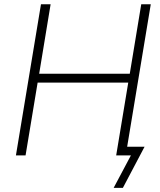

<svg xmlns="http://www.w3.org/2000/svg" viewBox="-20 -748 772 924"><path d="M56.6 0 177.2 -727.5H223.6L168.5 -393.1H604.5L659.7 -727.5H705.6L585 0H539.1L597.2 -350.6H161.1L103 0ZM526.9 156.2 609.9 0H558.6L565.4 -42H675.8L571.3 156.2Z"/></svg>

Font: Inter 16pt ExtraLight
Style: Italic
Weight: 250
Italic angle: -9.3988°
Version: Version 4.001;git-66647c0bb